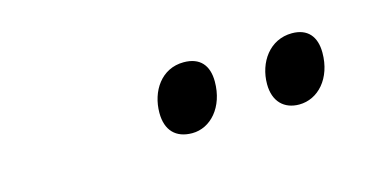

<svg xmlns="http://www.w3.org/2000/svg" viewBox="-29 -819 551 274"><g transform="rotate(-15 246.5 -681.5)"><path d="M232 -631C259 -631 282 -656 282 -694C282 -718 270 -732 246 -732C213 -732 194 -703 194 -671C194 -645 208 -631 232 -631ZM390 -631C418 -631 441 -656 441 -694C441 -718 429 -732 406 -732C373 -732 353 -703 353 -671C353 -645 368 -631 390 -631Z"/></g></svg>

Font: Noto Sans Display SemiCondensed
Style: Italic
Weight: 400
Width: 4
Italic angle: -12°
Designer: Monotype Design Team
Foundry: Monotype Imaging Inc.
Version: Version 1.900